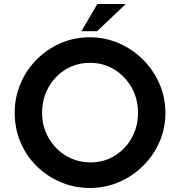

<svg xmlns="http://www.w3.org/2000/svg" viewBox="-20 -925 893 953"><path d="M53 -366Q53 -441 81.5 -509Q110 -577 161.5 -629Q213 -681 280.5 -710.5Q348 -740 425 -740Q502 -740 570 -710.5Q638 -681 690 -629Q742 -577 771.5 -509Q801 -441 801 -365Q801 -288 771.5 -220.5Q742 -153 690 -101.5Q638 -50 570 -21Q502 8 425 8Q349 8 281 -21Q213 -50 161.5 -101Q110 -152 81.5 -219.5Q53 -287 53 -366ZM189 -365Q189 -297 221 -241Q253 -185 307.5 -152Q362 -119 430 -119Q496 -119 549.5 -152Q603 -185 634 -241Q665 -297 665 -365Q665 -435 633 -491Q601 -547 547.5 -580Q494 -613 427 -613Q359 -613 305.5 -580Q252 -547 220.5 -491Q189 -435 189 -365ZM604 -905 462 -770H384L463 -905Z"/></svg>

Font: Reem Kufi Fun SemiBold
Style: Regular
Weight: 600
Designer: Khaled Hosny
Version: Version 1.005